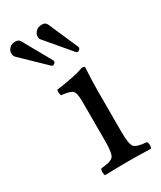

<svg xmlns="http://www.w3.org/2000/svg" viewBox="-234 -748 682 814"><g transform="rotate(-30 107.0 -341.5)"><path d="M-19 -679.2Q-1 -679.2 4.9 -668L83 -528.8Q84 -527.8 84 -524.9Q84 -519 79.1 -515.1Q74.2 -511.2 70.8 -511.2Q66.9 -511.2 64 -514.2L-49.8 -624Q-56.6 -631.8 -57.1 -643.1Q-57.1 -657.2 -46.6 -668.2Q-36.1 -679.2 -19 -679.2ZM117.2 -685.1Q134.3 -685.1 140.1 -670.9L202.6 -527.8Q204.1 -524.9 204.1 -522Q204.1 -520 203.1 -517.6Q202.1 -515.1 198.5 -512Q194.8 -508.8 189.9 -508.8Q186 -508.8 183.1 -512.2L81.1 -632.8Q75.2 -638.7 75.2 -648.9Q75.2 -662.1 85.7 -673.6Q96.2 -685.1 117.2 -685.1ZM181.2 -122.1Q181.2 -62 193.1 -48.1Q205.1 -34.2 252.9 -30.8Q257.8 -25.9 257.8 -13.9Q257.8 -2 252.9 2Q187 0 142.1 0Q96.2 0 29.8 2Q25.9 -2 25.9 -13.9Q25.9 -25.9 29.8 -30.8Q77.6 -34.7 89.8 -48.3Q102.1 -62 102.1 -122.1V-316.9Q102.1 -358.9 90.6 -369.9Q79.1 -380.9 37.1 -384.8Q31.2 -401.9 35.2 -413.1Q127.9 -425.3 171.9 -441.9Q185.1 -441.9 185.1 -435.1Q181.2 -371.1 181.2 -321.3Z"/></g></svg>

Font: Linux Libertine O
Style: Regular
Weight: 400
Designer: Philipp H. Poll
Foundry: Philipp H. Poll
Version: Version 5.3.0